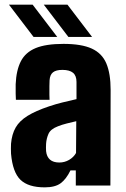

<svg xmlns="http://www.w3.org/2000/svg" viewBox="-20 -799 542 827"><path d="M172.5 8Q102 8 68.2 -24.5Q34.5 -57 27.5 -137Q27 -145.5 27 -159Q27 -172.5 27.5 -180Q31 -221 47.5 -249.8Q64 -278.5 98.8 -300Q133.5 -321.5 191.5 -341Q221.5 -351 248 -357.5Q274.5 -364 309.5 -372V-446Q309.5 -473 294.5 -485.5Q279.5 -498 248.5 -498Q221.5 -498 208.2 -487.5Q195 -477 193.5 -453Q193 -447.5 192.8 -428.2Q192.5 -409 192.8 -390.5Q193 -372 193.5 -369H48.5Q48 -375 47.5 -395.5Q47 -416 47.5 -436Q50 -496.5 69.8 -535Q89.5 -573.5 133.5 -591.8Q177.5 -610 253.5 -610Q331 -610 375.2 -589.8Q419.5 -569.5 438 -525.8Q456.5 -482 456.5 -412L455.5 0H306.5V-65H283.5Q265 -27 241 -9.5Q217 8 172.5 8ZM235.5 -99Q258 -99 277.5 -110.2Q297 -121.5 307.5 -140L308.5 -277Q288.5 -272.5 267.8 -267.2Q247 -262 229.5 -255Q198 -243 189 -222.8Q180 -202.5 178.5 -180Q178 -167.5 178 -163Q178 -158.5 178.5 -148Q181 -124 195.2 -111.5Q209.5 -99 235.5 -99ZM274.5 -640 168.5 -779H270.5L376.5 -640ZM124.5 -640 18.5 -779H120.5L226.5 -640Z"/></svg>

Font: Big Shoulders Text Thin Black
Style: Regular
Weight: 900
Version: Version 2.002